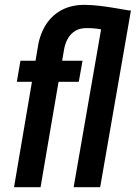

<svg xmlns="http://www.w3.org/2000/svg" viewBox="-20 -782 567 802"><path d="M149.4 0H38.6L136.2 -574.2Q143.1 -629.9 167.7 -672.4Q192.4 -714.8 234.6 -738.5Q276.9 -762.2 335.4 -761.7Q367.2 -761.2 399.2 -757.3Q431.2 -753.4 462.4 -748Q493.7 -742.7 525.4 -737.3L468.8 -646Q438.5 -652.3 406 -658.7Q373.5 -665 342.3 -664.6Q314.5 -665 294.9 -653.3Q275.4 -641.6 263.7 -621.3Q252 -601.1 247.6 -575.2ZM287.6 0 416 -738.3H526.9L398.4 0ZM324.7 -528.3 309.1 -440.4H50.3L65.4 -528.3Z"/></svg>

Font: Roboto Condensed Medium
Style: Italic
Weight: 500
Italic angle: -12°
Designer: Christian Robertson
Foundry: Google
Version: Version 3.0; 2020